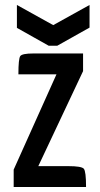

<svg xmlns="http://www.w3.org/2000/svg" viewBox="-20 -752 401 772"><path d="M326 0H35V-70L207 -453H54Q54 -516 61.5 -526.5Q69 -537 114 -537H314V-466L134 -84H254Q308 -84 317 -73.5Q326 -63 326 0ZM210 -568H176L48 -640V-732L194 -651L340 -732V-641Z"/></svg>

Font: Economica
Style: Bold
Weight: 700
Designer: Vicente Lamonaca
Foundry: Vicente Lamonaca
Version: Version 1.100